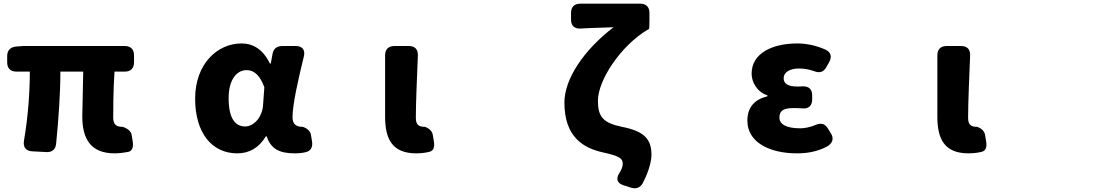

<svg xmlns="http://www.w3.org/2000/svg" viewBox="-20 -779 6040 1043"><path d="M602 54C630 54 656 50 677 46C698 41 706 20 701 -10L695 -47C690 -78 646 -90 646 -90C613 -90 595 -101 595 -141C595 -164 595 -293 602 -390H658C690 -390 708 -408 708 -440V-479C708 -511 690 -529 658 -529H105L67 -526C36 -523 19 -505 19 -474V-440C19 -408 37 -390 69 -390H142C142 -281 133 -147 110 -13C105 21 121 41 154 43L231 47C263 49 282 33 285 1C298 -132 308 -271 308 -390H432C431 -298 427 -179 427 -147C427 -27 471 54 602 54Z M1269 54C1335 54 1386 24 1424 -38H1429C1451 30 1499 54 1580 54C1603 54 1623 52 1639 48C1669 42 1680 19 1675 -11L1669 -47C1664 -80 1624 -90 1624 -90C1592 -90 1569 -102 1569 -142C1569 -214 1602 -354 1631 -474C1639 -508 1622 -529 1587 -529H1514C1484 -529 1465 -515 1460 -484L1451 -434H1446C1409 -511 1355 -543 1292 -543C1160 -543 1040 -431 1040 -243C1040 -58 1130 54 1269 54ZM1222 -245C1222 -354 1271 -398 1319 -398C1365 -398 1394 -364 1416 -305L1409 -208C1405 -143 1359 -92 1312 -92C1257 -92 1222 -137 1222 -245Z M2241 54C2273 54 2296 50 2315 45C2335 39 2342 20 2337 -11L2331 -47C2326 -79 2288 -90 2288 -90C2255 -90 2239 -101 2239 -139C2239 -218 2245 -357 2250 -478C2251 -511 2234 -529 2201 -529H2122C2090 -529 2072 -511 2072 -479V-145C2072 -26 2109 54 2241 54Z M3366 227 3406 240C3434 249 3458 242 3472 215C3505 153 3519 94 3519 62C3519 -27 3475 -67 3359 -90C3257 -111 3228 -144 3228 -232C3228 -341 3350 -531 3502 -620H3505C3507 -620 3508 -638 3508 -670V-709C3508 -741 3490 -759 3458 -759H3132C3100 -759 3082 -741 3082 -709V-672C3082 -639 3101 -622 3134 -624C3199 -628 3278 -629 3313 -631C3151 -507 3046 -350 3046 -222C3046 -33 3151 26 3256 49C3341 68 3363 80 3363 110C3363 127 3356 143 3344 162C3325 192 3332 216 3366 227Z M4309 54C4363 54 4415 46 4469 19C4504 1 4511 -27 4494 -54L4476 -83C4459 -110 4437 -112 4407 -99C4378 -87 4349 -82 4327 -82C4253 -82 4214 -103 4214 -141C4214 -179 4238 -192 4293 -192C4309 -192 4325 -191 4342 -190C4374 -188 4392 -206 4392 -239V-261C4392 -294 4374 -311 4340 -310C4330 -309 4320 -309 4311 -309C4263 -309 4237 -323 4237 -354C4237 -386 4270 -407 4321 -407C4348 -407 4375 -402 4401 -393C4431 -381 4452 -386 4468 -413L4484 -441C4500 -470 4495 -495 4465 -509C4417 -531 4362 -543 4311 -543C4181 -543 4063 -493 4063 -379C4063 -334 4091 -280 4149 -261V-256C4081 -239 4040 -199 4040 -123C4040 -5 4162 54 4309 54Z M5241 54C5273 54 5296 50 5315 45C5335 39 5342 20 5337 -11L5331 -47C5326 -79 5288 -90 5288 -90C5255 -90 5239 -101 5239 -139C5239 -218 5245 -357 5250 -478C5251 -511 5234 -529 5201 -529H5122C5090 -529 5072 -511 5072 -479V-145C5072 -26 5109 54 5241 54Z"/></svg>

Font: コーポレート・ロゴ（ラウンド）ver3 Bold
Style: Regular
Weight: 700
Designer: [KANA_main] LOGOTYPE.JP [Source Han Sans] Ryoko NISHIZUKA 西塚涼子 (kana, bopomofo & ideographs); Paul D. Hunt (Latin, Greek
Version: Version 12.001;FEAKit 1.0